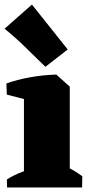

<svg xmlns="http://www.w3.org/2000/svg" viewBox="-22 -822 392 842"><path d="M83 0V-437L225 -495L284 -442V0ZM9 0 8 -35Q40 -55 74.5 -68Q109 -81 140 -88L132 0ZM175 0 208 -115Q241 -105 274.5 -88.5Q308 -72 339 -49L338 0ZM8 -407 6 -456Q54 -473 109.5 -483Q165 -493 225 -495L220 -409L133 -375ZM177 -529Q135 -570 89 -615Q43 -660 -2 -696L118 -802L275 -605Z"/></svg>

Font: Eczar ExtraBold
Style: Regular
Weight: 800
Designer: Vaibhav Singh
Foundry: Rosetta Type Foundry
Version: Version 2.000